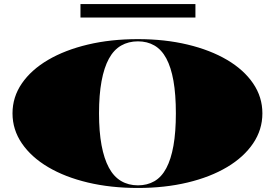

<svg xmlns="http://www.w3.org/2000/svg" viewBox="-20 -917 1363 952"><path d="M664 -723Q797 -723 910 -696Q1023 -669 1106 -620Q1189 -571 1235 -503.5Q1281 -436 1281 -355Q1281 -274 1235 -206Q1189 -138 1106 -88.5Q1023 -39 910 -12Q797 15 664 15Q529 15 415.5 -12Q302 -39 218.5 -88.5Q135 -138 88.5 -206Q42 -274 42 -355Q42 -436 88.5 -503.5Q135 -571 218.5 -620Q302 -669 415.5 -696Q529 -723 664 -723ZM664 -712Q617 -712 580.5 -691Q544 -670 520 -626Q496 -582 483.5 -514.5Q471 -447 471 -355Q471 -264 483.5 -197Q496 -130 520 -85.5Q544 -41 580.5 -19.5Q617 2 664 2Q710 2 745.5 -18.5Q781 -39 804.5 -83Q828 -127 840 -194.5Q852 -262 852 -355Q852 -449 840 -516.5Q828 -584 804.5 -627.5Q781 -671 745.5 -691.5Q710 -712 664 -712ZM379 -830V-897H949V-830Z"/></svg>

Font: Kalnia Expanded SemiBold
Style: Regular
Weight: 600
Width: 7
Designer: Frida Medrano
Foundry: Frida Medrano
Version: Version 1.105